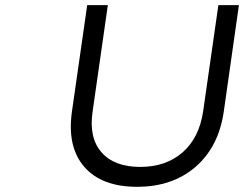

<svg xmlns="http://www.w3.org/2000/svg" viewBox="-20 -720 946 744"><path d="M258.8 -288.1 317.9 -700.2H397.9L338.9 -288.1Q323.7 -186.5 373.3 -129.9Q422.9 -73.2 522.9 -73.2Q623 -73.2 687.5 -129.6Q752 -186 767.1 -288.1L826.2 -700.2H905.8L847.2 -288.1Q827.6 -151.4 738 -73.7Q648.4 3.9 511.2 3.9Q373.5 3.9 306.4 -73.7Q239.3 -151.4 258.8 -288.1Z"/></svg>

Font: Trueno Light
Style: Italic
Weight: 300
Designer: Julieta Ulanovsky
Foundry: Julieta Ulanovsky
Version: Version 3.001b | FøM Fix